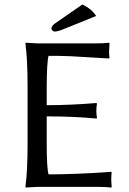

<svg xmlns="http://www.w3.org/2000/svg" viewBox="-20 -840 578 863"><path d="M189.9 -200.2Q189.9 -84.5 198.2 -56.2Q258.3 -56.2 328.6 -59.1Q398.9 -62 439.5 -64.9L480 -67.9L481.9 -64Q480 -47.9 480 -30.8Q480 -25.4 481.9 0L480 2.9Q455.6 0 419.9 0H147L95.2 2.9L94.2 0Q104 -68.4 104 -200.2V-444.8Q104 -573.7 94.2 -645L96.2 -647.9Q98.1 -647.9 147 -645H410.2Q446.3 -645 470.2 -647.9L472.2 -645Q470.2 -617.2 470.2 -606.9Q470.2 -596.2 472.2 -581.1L470.2 -577.1Q470.2 -577.1 295.4 -587.4Q242.7 -589.4 198.2 -588.9Q190.4 -561.5 189.9 -444.8V-367.2Q295.9 -367.2 413.1 -377L416 -374Q413.1 -360.4 413.1 -341.8Q413.1 -323.2 416 -310.1L413.1 -307.1Q314.5 -316.9 189.9 -316.9ZM350.1 -819.8Q393.1 -799.3 412.1 -768.1L268.1 -710Q239.7 -698.2 226.1 -698.2Q212.4 -699.7 210.9 -712.9Q212.9 -724.1 226.1 -733.9Z"/></svg>

Font: Linux Biolinum Capitals O
Style: Small Caps
Weight: 400
Designer: Philipp H. Poll
Foundry: Philipp H. Poll
Version: Version 1.0.4